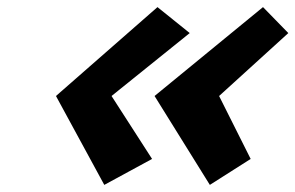

<svg xmlns="http://www.w3.org/2000/svg" viewBox="-20 -548 831 540"><path d="M273.3 -28 407.7 -101 293.7 -278 513.6 -455 422.9 -528 137.4 -278ZM570.2 -28 685 -101 596.2 -278 790.9 -455 719.7 -528 414.7 -278Z"/></svg>

Font: Hussar
Style: BdSuprExtOblThree
Weight: 700
Foundry: Cannot Into Space Fonts
Version: Version 2.00